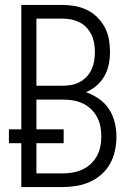

<svg xmlns="http://www.w3.org/2000/svg" viewBox="-20 -755 540 775"><path d="M66 0V-177H16V-233H66V-735H232Q258 -735 283 -730.5Q308 -726 331 -715Q354 -704 372.5 -685.5Q391 -667 403 -644.5Q415 -622 419.5 -596.5Q424 -571 424 -545Q424 -520 419 -495Q414 -470 401.5 -448Q389 -426 370 -409.5Q351 -393 327 -383Q355 -373 379.5 -356Q404 -339 420 -314.5Q436 -290 443 -261Q450 -232 450 -203Q450 -175 444 -147Q438 -119 424.5 -94.5Q411 -70 389.5 -51Q368 -32 342 -20.5Q316 -9 288 -4.5Q260 0 232 0ZM127 -409H232Q250 -409 267.5 -412Q285 -415 301 -423.5Q317 -432 329.5 -445Q342 -458 349.5 -474.5Q357 -491 360 -508.5Q363 -526 363 -544Q363 -562 360 -580Q357 -598 349.5 -614Q342 -630 329.5 -643.5Q317 -657 301 -665Q285 -673 267.5 -676.5Q250 -680 232 -680H127ZM127 -55H232Q253 -55 273 -58.5Q293 -62 312 -70.5Q331 -79 346 -93Q361 -107 371 -125Q381 -143 385 -163.5Q389 -184 389 -204Q389 -225 385 -245.5Q381 -266 371 -284Q361 -302 346 -316Q331 -330 312 -338.5Q293 -347 273 -350Q253 -353 232 -353H127V-233H237V-177H127Z"/></svg>

Font: Iosevka SS18 Light
Style: Regular
Weight: 300
Monospace: yes
Designer: Belleve Invis
Foundry: Belleve Invis
Version: Version 25.1.1; ttfautohint (v1.8.4)